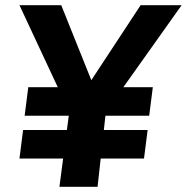

<svg xmlns="http://www.w3.org/2000/svg" viewBox="-20 -720 720 740"><path d="M209 0 247 -289 55 -700H216L332 -411L522 -700H680L388 -289L356 0ZM55 -109 69 -219H549L535 -109ZM75 -274 89 -384H569L555 -274Z"/></svg>

Font: Inclusive Sans
Style: Italic
Weight: 400
Italic angle: -7°
Designer: Olivia King
Foundry: Olivia King
Version: Version 2.004